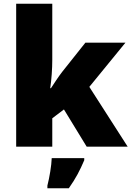

<svg xmlns="http://www.w3.org/2000/svg" viewBox="-20 -780 699 1021"><path d="M258 -461V-760H66V0H258V-151L320 -198L441 0H659L455 -318L647 -553H434L310 -397C292 -374 266 -334 251 -311H247C254 -356 258 -416 258 -461ZM428 72V61H255C254 99 243 165 232 207V221H346C384 167 405 126 428 72Z"/></svg>

Font: Noto Sans Kannada Black
Style: Regular
Weight: 900
Designer: Jelle Bosma - Monotype Design Team
Foundry: Monotype Imaging Inc.
Version: Version 2.005